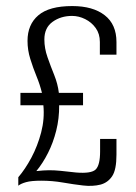

<svg xmlns="http://www.w3.org/2000/svg" viewBox="-20 -616 451 637"><path d="M40.7 0V-28Q63.5 -54.5 84.1 -92.9Q104.6 -131.3 116.5 -176.4Q128.3 -221.5 123.9 -266.8H47.8V-307.8H119.2Q112.5 -335.4 101.1 -363Q89.8 -390.6 80.6 -420.2Q71.3 -449.7 71.3 -480.4Q71.3 -534.7 107.3 -565.3Q143.2 -595.9 219.6 -595.9Q288.2 -595.9 327.3 -565.5Q366.4 -535.2 366.4 -476.5V-434.7H311.3V-476.8Q311.3 -503.8 297.6 -522.9Q283.9 -542.1 262.6 -552.6Q241.4 -563.2 219 -563.2Q181.8 -563.2 154.5 -543.6Q127.2 -524 127.2 -485Q127.2 -455.8 137.6 -426.2Q148 -396.5 159.9 -367.1Q171.7 -337.7 175.3 -307.8H255.5V-266.8H176.3Q176.7 -223.3 166.6 -182.9Q156.5 -142.6 139.3 -108.6Q122.1 -74.5 100.6 -48.4Q124.9 -51.1 142.5 -51.2Q160 -51.3 180.4 -49.3Q200.8 -47.3 232.3 -43.7Q282.9 -39.5 297.5 -53.8Q312.1 -68.1 312.1 -113.8V-155.1H366.4V-102.8Q366.4 -52.9 352.2 -31.6Q338.1 -10.3 313.8 -3.6Q287.5 3.1 255.6 -0.6Q223.7 -4.3 188.7 -10.4Q153.7 -16.5 116.7 -16.5Q83.7 -16.5 66.7 -11.7Q49.7 -7 40.7 0Z"/></svg>

Font: Alumni Sans SC Thin
Style: Regular
Weight: 100
Designer: Robert E. Leuschke
Foundry: Robert E. Leuschke
Version: Version 1.018